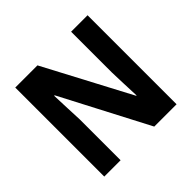

<svg xmlns="http://www.w3.org/2000/svg" viewBox="-171 -901 1089 1089"><g transform="rotate(-45 373.0 -357.0)"><path d="M663 0H484L210 -525H206Q208 -468 210 -421Q212 -374 214 -328V0H83V-714H261L535 -196H538Q536 -253 534 -297Q532 -341 531 -387V-714H663Z"/></g></svg>

Font: Noto Sans Gujarati UI SemiCondensed
Style: Bold
Weight: 700
Width: 4
Designer: Jelle Bosma - Monotype Design Team, Universal Thirst
Foundry: Monotype Imaging Inc.
Version: Version 2.106; ttfautohint (v1.8.4.7-5d5b)